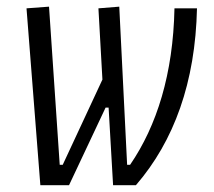

<svg xmlns="http://www.w3.org/2000/svg" viewBox="-20 -542 626 562"><path d="M311 0H377.9C489.7 -129.4 551.8 -301.3 556.6 -517.6H490.7C486.8 -325.2 439 -173.8 360.8 -59.6H352.1L329.1 -522.5L268.1 -517.6L279.8 -309.1L163.6 -59.6H154.8L123.5 -522.5L57.6 -517.6L98.1 0H182.1L289.1 -227.1H297.9Z"/></svg>

Font: Cascadia Mono NF Light
Style: Italic
Weight: 300
Italic angle: -10°
Monospace: yes
Designer: Aaron Bell
Foundry: Saja Typeworks
Version: Version 2404.023